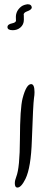

<svg xmlns="http://www.w3.org/2000/svg" viewBox="-20 -863 201 880"><path d="M135.7 -412.6Q131.8 -385.7 126 -219.7Q122.1 -95.2 96.7 -43Q77.1 -3.4 60.1 -3.4Q47.9 -3.4 47.9 -22.9Q47.9 -36.1 54.7 -53.2Q70.8 -93.8 71.3 -225.1Q71.8 -366.7 83.5 -412.1Q100.6 -477.5 122.6 -477.5Q138.2 -477.5 138.2 -440.4Q138.2 -427.7 135.7 -412.6ZM103 -810.5Q88.4 -805.2 87.9 -794.4L88.4 -798.3Q89.4 -798.3 89.4 -772.5Q89.4 -750 72.8 -736.3Q58.6 -724.6 38.6 -724.6Q14.2 -724.6 14.2 -738.8Q14.2 -752 36.6 -756.3Q51.3 -759.3 53.7 -768.1Q53.7 -767.1 53.2 -767.1Q52.7 -767.1 52.7 -786.1Q52.7 -794.9 55.7 -803.7Q58.6 -812.5 64.2 -819.8Q69.8 -827.1 77.1 -832.8Q84.5 -838.4 93.3 -840.8Q96.7 -841.8 99.6 -842.3Q102.5 -842.8 105 -843.3H108.4Q123 -843.3 125.5 -830.6V-828.6Q125.5 -818.4 103 -810.5Z"/></svg>

Font: Dima Nastaligh Tahriri
Style: regular
Weight: 400
Designer: R.Balvardi
Foundry: Dima Software Group
Version: Version 1.00;November 13, 2018;FontCreator 11.5.0.2427 64-bi